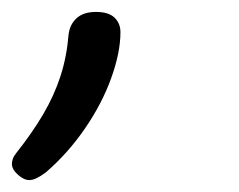

<svg xmlns="http://www.w3.org/2000/svg" viewBox="-68 -104 401 322"><path d="M-19 198Q-28 198 -38 189Q-48 180 -48 171Q-48 167 -46.5 162.5Q-45 158 -41 153Q-14 119 4.5 87.5Q23 56 33.5 23.5Q44 -9 47 -46Q49 -63 60.5 -73.5Q72 -84 93 -84Q114 -84 124 -74.5Q134 -65 134 -50Q134 -16 118.5 27Q103 70 74.5 111.5Q46 153 9 185Q1 191 -6 194.5Q-13 198 -19 198Z"/></svg>

Font: Playwrite CO Light
Style: Regular
Weight: 300
Version: Version 1.002